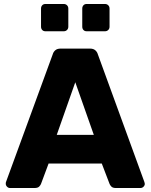

<svg xmlns="http://www.w3.org/2000/svg" viewBox="-20 -944 756 964"><path d="M415 -787Q405 -787 399 -793.5Q393 -800 393 -810V-901Q393 -911 399 -917.5Q405 -924 415 -924H507Q517 -924 523.5 -917.5Q530 -911 530 -901V-810Q530 -800 523.5 -793.5Q517 -787 507 -787ZM208 -787Q198 -787 192 -793.5Q186 -800 186 -810V-901Q186 -911 192 -917.5Q198 -924 208 -924H300Q310 -924 316.5 -917.5Q323 -911 323 -901V-810Q323 -800 316.5 -793.5Q310 -787 300 -787ZM30 0Q22 0 15.5 -6.5Q9 -13 9 -21Q9 -23 9 -25.5Q9 -28 10 -30L245 -672Q248 -683 257.5 -691.5Q267 -700 284 -700H432Q449 -700 458.5 -691.5Q468 -683 471 -672L705 -30Q707 -24 707 -21Q707 -13 700.5 -6.5Q694 0 685 0H562Q546 0 539 -7.5Q532 -15 530 -21L491 -123H224L186 -21Q184 -15 177 -7.5Q170 0 153 0ZM265 -267H451L358 -531Z"/></svg>

Font: Fz Rubik
Style: Bold
Weight: 700
Designer: Hubert and Fischer
Foundry: Hubert and Fischer
Version: Vit hóa bi FontZin.com